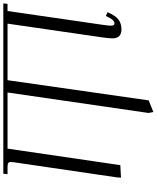

<svg xmlns="http://www.w3.org/2000/svg" viewBox="86 -828 940 1152"><g transform="rotate(-90 556.0 -252.0)"><path d="M65.9 3.9 67.9 -22 158.2 -637.2Q160.2 -650.9 160.2 -655.8Q160.2 -668.5 153.3 -672.6Q146.5 -676.8 127.9 -676.8H86.9L89.8 -702.1H1111.8L1108.9 -676.8H1065.9L982.9 -104Q978 -68.8 978 -58.1Q978 -35.2 991.2 -35.2Q1009.8 -35.2 1024.9 -64.9L1036.1 -86.9L1059.1 -76.2L1047.9 -54.2Q1029.8 -19 1007.1 -6.1Q984.4 6.8 955.1 6.8Q901.9 6.8 901.9 -47.9Q901.9 -68.4 907.2 -105L990.2 -676.8H650.9L529.8 169.9L460 198.2L454.1 169.9L577.1 -676.8H240.2L141.1 0Z"/></g></svg>

Font: Dihjauti S
Style: Italic
Weight: 400
Italic angle: -9°
Designer: T. Christopher White
Version: Version 3.0.0